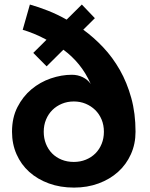

<svg xmlns="http://www.w3.org/2000/svg" viewBox="-20 -816 665 850"><path d="M307.7 14.5Q246.8 14.5 196.4 -3.9Q145.9 -22.3 109.5 -55Q73.2 -87.7 53.2 -133.2Q33.2 -178.6 33.2 -232.7Q33.2 -295 57.3 -342Q81.4 -389.1 119.5 -420.9Q157.7 -452.7 205 -468.9Q252.3 -485 298.2 -485Q324.5 -485 346.6 -474.1Q368.6 -463.2 381.8 -444.1Q360 -493.2 329.3 -530.7Q298.6 -568.2 260.5 -595.9L186.4 -522.3L127.3 -581.8L185.9 -640Q157.7 -655.5 130.2 -666.6Q102.7 -677.7 80.5 -684.1L112.3 -795.9Q149.5 -785.5 191.8 -768.9Q234.1 -752.3 275 -729.1L342.3 -795.9L400 -735.5L348.6 -684.5Q395 -650.9 436.8 -606.6Q478.6 -562.3 510.5 -506.4Q542.3 -450.5 561.1 -382.5Q580 -314.5 580 -232.7Q580 -178.6 559.5 -133.2Q539.1 -87.7 502.7 -55Q466.4 -22.3 416.4 -3.9Q366.4 14.5 307.7 14.5ZM306.8 -99.1Q335.5 -99.1 360 -109.1Q384.5 -119.1 402.3 -136.8Q420 -154.5 430 -179.1Q440 -203.6 440 -232.7Q440 -262.3 429.8 -286.8Q419.5 -311.4 401.4 -329.1Q383.2 -346.8 359.1 -356.8Q335 -366.8 306.8 -366.8Q278.6 -366.8 254.3 -356.8Q230 -346.8 212 -329.1Q194.1 -311.4 183.9 -286.8Q173.6 -262.3 173.6 -232.7Q173.6 -203.6 183.4 -179.1Q193.2 -154.5 210.7 -136.8Q228.2 -119.1 252.7 -109.1Q277.3 -99.1 306.8 -99.1Z"/></svg>

Font: Spartan
Style: Bold
Weight: 700
Designer: Matt Bailey, Mirko Velimirovic
Foundry: Matt Bailey
Version: Version 1.005